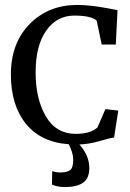

<svg xmlns="http://www.w3.org/2000/svg" viewBox="-20 -576 525 776"><path d="M441 -20Q427 -19 385 -6.5Q343 6 301 8Q342 54 341 106Q340 146 315 163Q290 180 243 180Q212 180 190 170L191 116Q208 121 223 121Q252 121 264 111Q276 101 276 69Q276 43 258 7Q145 -1 84.5 -76Q24 -151 24 -275Q24 -402 100 -479Q176 -556 292 -556Q322 -556 354.5 -552Q387 -548 418.5 -542Q450 -536 455 -535L448 -396H391L371 -492Q350 -513 280 -513Q210 -513 167 -452.5Q124 -392 124 -283Q124 -176 165.5 -105.5Q207 -35 286 -35Q346 -35 374 -61L406 -135L458 -129Z"/></svg>

Font: Aikya Medium
Style: Regular
Weight: 500
Designer: Neelakash Kshetrimayum (Latin subset based on Merriweather by Eben Sorkin)
Foundry: Brand New Type
Version: Version 1.00 b005